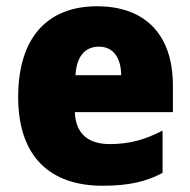

<svg xmlns="http://www.w3.org/2000/svg" viewBox="-20 -583 608 613"><path d="M290 -563C135 -563 38 -467 38 -273C38 -81 142 10 307 10C391 10 447 -3 499 -31V-166C441 -136 392 -123 330 -123C257 -123 221 -161 219 -225H532V-310C532 -476 440 -563 290 -563ZM296 -434C341 -434 366 -400 367 -343H221C225 -408 255 -434 296 -434Z"/></svg>

Font: Noto Sans Devanagari UI SemiCondensed Black
Style: Regular
Weight: 900
Width: 4
Designer: Jelle Bosma - Monotype Design Team
Foundry: Monotype Imaging Inc.
Version: Version 2.004